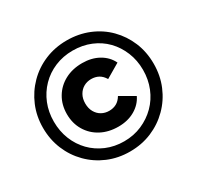

<svg xmlns="http://www.w3.org/2000/svg" viewBox="-151 -879 1087 1059"><g transform="rotate(-30 392.5 -350.0)"><path d="M391 3Q316 3 252 -24Q188 -51 140 -99.5Q92 -148 65.5 -212Q39 -276 39 -350Q39 -424 66 -488Q93 -552 141 -600.5Q189 -649 253.5 -676Q318 -703 393 -703Q468 -703 532.5 -676.5Q597 -650 644.5 -602Q692 -554 718.5 -490.5Q745 -427 745 -352Q745 -277 718 -212.5Q691 -148 642.5 -99.5Q594 -51 530 -24Q466 3 391 3ZM391 -62Q452 -62 504 -84.5Q556 -107 595 -146Q634 -185 655.5 -238Q677 -291 677 -352Q677 -413 655.5 -465.5Q634 -518 596.5 -556.5Q559 -595 507 -616.5Q455 -638 393 -638Q332 -638 279.5 -616Q227 -594 188.5 -554.5Q150 -515 129 -463Q108 -411 108 -350Q108 -289 129 -236.5Q150 -184 188 -145Q226 -106 278 -84Q330 -62 391 -62ZM404 -148Q342 -148 294 -173.5Q246 -199 218.5 -245Q191 -291 191 -350Q191 -409 218.5 -455Q246 -501 294 -526.5Q342 -552 404 -552Q464 -552 509 -526.5Q554 -501 575 -457L485 -404Q470 -429 449.5 -440Q429 -451 403 -451Q377 -451 355.5 -439Q334 -427 321 -404Q308 -381 308 -350Q308 -319 321 -296Q334 -273 355.5 -261Q377 -249 403 -249Q429 -249 449.5 -260Q470 -271 485 -296L575 -244Q554 -200 509 -174Q464 -148 404 -148Z"/></g></svg>

Font: MOST Montserrat
Style: Bold
Weight: 700
Designer: Julieta Ulanovsky
Foundry: Julieta Ulanovsky
Version: Version 8.000;March 11, 2024;FontCreator 15.0.0.2926 64-bit